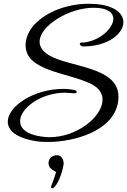

<svg xmlns="http://www.w3.org/2000/svg" viewBox="-20 -709 671 1013"><path d="M233 40C369 40 566 -15 600 -156C604 -171 605 -186 605 -199C605 -360 342 -353 236 -419C203 -439 189 -464 189 -489C189 -573 345 -668 472 -668H475C549 -668 578 -641 578 -610C578 -556 494 -484 406 -484C403 -484 401 -482 401 -479C401 -473 408 -464 416 -464H420C549 -464 631 -531 631 -592C631 -642 576 -689 449 -689H445C347 -689 233 -654 163 -581C133 -549 115 -509 115 -471C115 -439 127 -409 155 -386C231 -323 368 -313 463 -265C504 -244 521 -215 521 -183C521 -94 387 15 241 15C226 15 210 13 195 11C117 -1 86 -33 86 -70C86 -137 195 -220 324 -220C338 -220 353 -217 367 -217H373C382 -217 385 -220 385 -224C385 -227 383 -230 379 -232C371 -236 336 -240 315 -240C156 -240 21 -147 21 -67C21 -22 64 19 171 36C189 39 210 40 233 40ZM257 284C259 284 263 283 265 280C283 264 307 212 315 161C315 159 316 157 316 155C316 135 305 110 282 110C250 110 236 132 236 152C236 161 239 168 243 174C253 187 259 187 276 199C269 222 259 252 250 273C249 275 249 276 249 277C249 281 253 284 257 284Z"/></svg>

Font: Style Script
Style: Regular
Weight: 400
Designer: Robert E. Leuschke
Foundry: Robert E. Leuschke
Version: Version 1.010